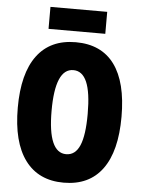

<svg xmlns="http://www.w3.org/2000/svg" viewBox="-60 -995 741 1001"><g transform="rotate(5 310.5 -494.5)"><path d="M582 -409Q582 -229 513 -135Q444 -41 311 -41Q179 -41 109 -135.5Q39 -230 39 -410Q39 -589 108.5 -682.5Q178 -776 311 -776Q445 -776 513.5 -683Q582 -590 582 -409ZM216 -409Q216 -190 311 -190Q359 -190 382 -243.5Q405 -297 405 -409Q405 -522 381.5 -576Q358 -630 311 -630Q216 -630 216 -409ZM460 -948V-833H163V-948Z"/></g></svg>

Font: Noto Sans Tamil UI ExtraCondensed Black
Style: Regular
Weight: 900
Width: 2
Designer: Jelle Bosma - Monotype Design Team
Foundry: Monotype Imaging Inc.
Version: Version 2.004; ttfautohint (v1.8.4.7-5d5b)